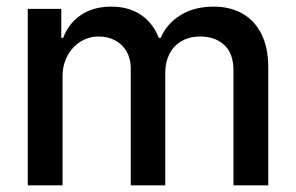

<svg xmlns="http://www.w3.org/2000/svg" viewBox="-20 -557 889 577"><path d="M63.5 -530.3H164.1V-443.4H169.9Q187 -488.3 224.4 -512.7Q261.7 -537.1 314.5 -537.1Q366.7 -537.1 403.3 -512.5Q439.9 -487.8 457 -443.4H462.9Q482.4 -487.3 523.7 -512.2Q564.9 -537.1 622.1 -537.1Q670.9 -537.1 707.8 -516.6Q744.6 -496.1 765.4 -455.3Q786.1 -414.6 786.1 -355.5V0H681.6V-345.7Q681.6 -396.5 653.8 -421.9Q626 -447.3 582 -447.3Q549.3 -447.3 525.4 -433.3Q501.5 -419.4 489 -394.5Q476.6 -369.6 476.6 -337.9V0H373V-351.6Q373 -379.9 360.8 -401.6Q348.6 -423.3 326.7 -435.3Q304.7 -447.3 276.4 -447.3Q247.1 -447.3 222.2 -431.9Q197.3 -416.5 182.6 -389.2Q168 -361.8 168 -327.1V0H63.5Z"/></svg>

Font: WEMIX Pretendard Medium
Style: Regular
Weight: 500
Designer: Base glyphs from Inter by Rasmus Andersson; Hangeul glyphs from Noto Sans CJK(Source Han Sans) by Jang Soo-young and Kan
Foundry: Kil Hyung-jin
Version: Version 1.000